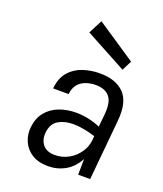

<svg xmlns="http://www.w3.org/2000/svg" viewBox="-136 -816 777 916"><g transform="rotate(20 252.0 -357.5)"><path d="M216 11Q166 11 133.5 -10Q101 -31 86.8 -64.2Q72.5 -97.5 76 -134Q81 -182.5 106 -213.5Q131 -244.5 170.5 -259.8Q210 -275 257 -275Q288.5 -275 320.2 -268.2Q352 -261.5 380 -249L386 -310Q393 -374.5 370.5 -402.8Q348 -431 299 -431Q271 -431 247.5 -422Q224 -413 209.2 -394.2Q194.5 -375.5 192 -346H113Q118 -399.5 145.2 -431Q172.5 -462.5 213.2 -476.2Q254 -490 299 -490Q380.5 -490 422.8 -446.8Q465 -403.5 456 -308L427 0H366Q366 -20.5 366.5 -40.2Q367 -60 367 -80Q342.5 -34 303 -11.5Q263.5 11 216 11ZM229.5 -50Q266 -50 299 -68.2Q332 -86.5 353.2 -120Q374.5 -153.5 375 -199Q347.5 -208 318 -213.5Q288.5 -219 262 -219Q218.5 -219 187 -200.2Q155.5 -181.5 151 -134Q148 -99 167.2 -74.5Q186.5 -50 229.5 -50ZM393.5 -543 184 -656 220 -726 419 -593Z"/></g></svg>

Font: Karla
Style: Italic
Weight: 400
Italic angle: -8°
Designer: Jonathan Pinhorn
Version: Version 2.004;gftools[0.9.33]